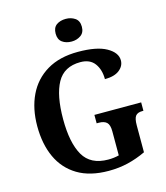

<svg xmlns="http://www.w3.org/2000/svg" viewBox="-134 -1035 989 1146"><g transform="rotate(-15 360.0 -461.5)"><path d="M396 10Q280 10 203.5 -36Q127 -82 89 -164.5Q51 -247 51 -358Q51 -466 90.5 -548.5Q130 -631 208 -677.5Q286 -724 400 -724Q516 -724 575.5 -690.5Q635 -657 635 -609Q635 -574 604 -549.5Q573 -525 514 -525Q514 -584 485.5 -622.5Q457 -661 398 -661Q297 -661 254 -583Q211 -505 211 -358Q211 -212 256 -134Q301 -56 410 -56Q445 -56 476 -64V-213Q476 -253 460 -268Q444 -283 411 -283H398V-335H687V-283H680Q651 -283 638.5 -267.5Q626 -252 626 -209V-43Q571 -17 515 -3.5Q459 10 396 10ZM381 -793Q346 -793 323 -810Q300 -827 300 -863Q300 -900 323 -916.5Q346 -933 381 -933Q413 -933 437.5 -916.5Q462 -900 462 -863Q462 -827 437.5 -810Q413 -793 381 -793Z"/></g></svg>

Font: Noto Serif Khmer SemiCondensed
Style: Bold
Weight: 700
Width: 4
Designer: Danh Hong and the Monotype Design Team
Foundry: Monotype Imaging Inc.
Version: Version 2.004; ttfautohint (v1.8.4.7-5d5b)